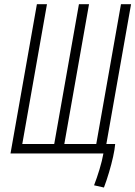

<svg xmlns="http://www.w3.org/2000/svg" viewBox="-20 -713 629 892"><path d="M419.4 0H28.8L151.4 -693.4H198.2L83.5 -43.9H231.9L346.7 -693.4H393.6L278.8 -43.9H427.2L542 -693.4H588.9L474.1 -43.9H515.1Q513.2 -19.5 505.4 15.6Q497.6 50.8 486.3 88.4Q475.1 126 462.9 158.2L417 147.9Q430.2 113.8 442.4 73.5Q454.6 33.2 460.4 0Z"/></svg>

Font: Cascadia Code NF ExtraLight
Style: Italic
Weight: 200
Italic angle: -10°
Monospace: yes
Designer: Aaron Bell
Foundry: Saja Typeworks
Version: Version 2404.023; ttfautohint (v1.8.4)